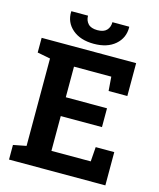

<svg xmlns="http://www.w3.org/2000/svg" viewBox="-130 -991 899 1083"><g transform="rotate(15 319.5 -449.5)"><path d="M27.3 0V-85.4L103 -100.1V-610.4L27.3 -625V-710.9H579.1V-519H469.7L463.4 -601.1H245.6V-422.4H486.3V-312.5H245.6V-109.4H475.1L481.4 -194.3H589.8V0ZM319.3 -754.4Q240.7 -754.4 194.3 -794.2Q147.9 -834 149.9 -896.5L150.9 -899.4H247.6Q247.6 -871.1 264.9 -852.5Q282.2 -834 319.3 -834Q356 -834 373 -852.1Q390.1 -870.1 390.1 -899.4H487.8L488.8 -896.5Q489.7 -834 443.8 -794.2Q397.9 -754.4 319.3 -754.4Z"/></g></svg>

Font: Roboto Slab LO
Style: Bold
Weight: 700
Designer: Google
Version: Version 2.000